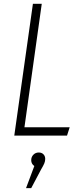

<svg xmlns="http://www.w3.org/2000/svg" viewBox="-20 -704 419 997"><path d="M196.8 -684.1 106.9 -43H341.8L328.1 0H54.2L150.9 -684.1ZM181.2 87.9Q196.8 87.9 205.8 97.4Q214.8 106.9 214.8 121.1Q214.8 132.8 210.2 144Q205.6 155.3 192.9 176.8L142.1 272.9H115.2L158.2 158.2Q142.1 147 142.1 127.9Q142.1 110.8 153.3 99.4Q164.6 87.9 181.2 87.9Z"/></svg>

Font: Fira Sans Compressed ExtraLight
Style: Italic
Weight: 250
Width: 3
Italic angle: -8°
Designer: Carrois Corporate & Edenspiekermann AG
Foundry: Carrois Corporate GbR & Edenspiekermann AG
Version: Version 4.203;PS 004.203;hotconv 1.0.88;makeotf.lib2.5.64775